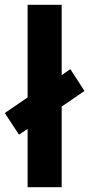

<svg xmlns="http://www.w3.org/2000/svg" viewBox="-37 -780 372 800"><path d="M78 0H220V-336L315 -401L256 -492L220 -467V-760H78V-374L-17 -309L42 -219L78 -243Z"/></svg>

Font: Noto Sans Arabic UI SmCn
Style: Bold
Weight: 700
Width: 4
Designer: Monotype Design Team, Nadine Chahine and Nizar Qandah
Foundry: Monotype Imaging Inc.
Version: Version 2.010